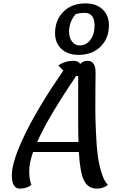

<svg xmlns="http://www.w3.org/2000/svg" viewBox="-20 -1094 714 1137"><path d="M445 -769Q381 -769 343 -805Q305 -841 306 -902Q308 -979 357.5 -1026.5Q407 -1074 486 -1074Q550 -1074 588 -1038Q626 -1002 625 -941Q624 -865 574.5 -817Q525 -769 445 -769ZM452 -825Q490 -825 515 -858Q540 -891 540 -942Q540 -1018 480 -1018Q455 -1018 429 -1011Q389 -966 389 -906Q389 -871 406.5 -848Q424 -825 452 -825ZM98 23Q50 23 50 -57Q50 -139 129.5 -302Q209 -465 355 -676L325 -707Q368 -734 411 -734Q447 -734 454 -715Q473 -734 498 -734Q546 -734 546 -665Q546 -648 545 -566.5Q544 -485 544.5 -435.5Q545 -386 548.5 -305Q552 -224 559 -172Q566 -120 581.5 -70Q597 -20 619 1Q591 23 554 23Q502 23 478 -24Q454 -71 447 -194H176Q153 -129 153 -83Q153 -29 166 1Q138 23 98 23ZM431 -644Q266 -401 200 -253H445Q443 -290 443 -378V-644Z"/></svg>

Font: Lemonada Light
Style: Regular
Weight: 300
Designer: Mohamed Gaber (Arabic), Eduardo Tunni (Latin)
Foundry: Kief Type Foundry
Version: Version 4.004